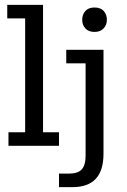

<svg xmlns="http://www.w3.org/2000/svg" viewBox="-20 -603 526 794"><path d="M15 0V-56H84V-527H10V-583H158V-56H224V0ZM224 171V115H264Q302 115 318 97.5Q334 80 334 40V-341H254V-397H408V33Q408 102 376 136.5Q344 171 278 171ZM371 -471Q346 -471 333 -485.5Q320 -500 320 -521Q320 -543 333 -557.5Q346 -572 371 -572Q396 -572 409 -557.5Q422 -543 422 -521Q422 -500 408.5 -485.5Q395 -471 371 -471Z"/></svg>

Font: Rokkitt SemiBold
Style: Regular
Weight: 400
Version: Version 3.103